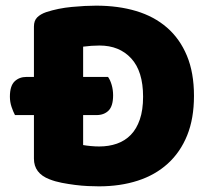

<svg xmlns="http://www.w3.org/2000/svg" viewBox="-20 -643 741 679"><path d="M330 16Q313 16 291 15Q269 14 245.5 11Q222 8 198.5 3.5Q175 -1 155 -9Q100 -30 100 -82V-236H33Q27 -247 21 -264.5Q15 -282 15 -301Q15 -339 31.5 -355Q48 -371 74 -371H100V-549Q100 -570 111.5 -581.5Q123 -593 143 -600Q186 -614 234 -618.5Q282 -623 320 -623Q398 -623 461.5 -604Q525 -585 570.5 -545.5Q616 -506 641 -446Q666 -386 666 -304Q666 -224 642 -164.5Q618 -105 573.5 -64.5Q529 -24 467 -4Q405 16 330 16ZM274 -371H362Q370 -360 375 -342.5Q380 -325 380 -306Q380 -268 364 -252Q348 -236 321 -236H274V-130Q285 -128 301 -126.5Q317 -125 331 -125Q365 -125 393.5 -135Q422 -145 442.5 -166Q463 -187 474.5 -220.5Q486 -254 486 -301Q486 -391 444 -436.5Q402 -482 332 -482Q318 -482 303.5 -481Q289 -480 274 -478Z"/></svg>

Font: Baloo Bhai
Style: Regular
Weight: 400
Designer: Supriya Tembe, Noopur Datye and Ek Type
Foundry: Ek Type
Version: Version 1.443;PS 1.000;hotconv 16.6.51;makeotf.lib2.5.65220;